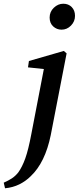

<svg xmlns="http://www.w3.org/2000/svg" viewBox="-87 -767 422 1029"><path d="M243 -608Q217 -608 198 -625.5Q179 -643 179 -673Q179 -704 201.5 -725.5Q224 -747 252 -747Q280 -747 297.5 -729Q315 -711 315 -682Q315 -652 293.5 -630Q272 -608 243 -608ZM-60 242 -67 212Q-42 201 -23.5 189Q-5 177 11 157Q32 128 48.5 82Q65 36 81 -49L148 -397L63 -406L68 -440L255 -494L270 -481L185 -43Q155 104 78 177Q51 204 16.5 221Q-18 238 -60 242Z"/></svg>

Font: Source Serif Pro SemiBold
Style: Italic
Weight: 600
Italic angle: -12°
Designer: Frank Grießhammer
Foundry: Adobe Systems Incorporated
Version: Version 3.001;hotconv 1.0.111;makeotfexe 2.5.65597